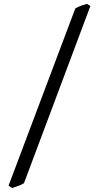

<svg xmlns="http://www.w3.org/2000/svg" viewBox="-20 -801 509 985"><path d="M103 138.7Q98.1 142.1 90.3 145.8Q82.5 149.4 73.7 152.6Q64.9 155.8 56.4 158.7Q47.9 161.6 42 163.6L23.9 151.4L366.2 -757.3Q379.4 -765.6 395.5 -771.5Q411.6 -777.3 425.8 -781.2L443.8 -770.5Z"/></svg>

Font: Gentium Plus Viet
Style: Regular
Weight: 400
Designer: J. Victor Gaultney, Annie Olsen, Iska Routamaa, Becca Hirsbrunner
Foundry: SIL International
Version: Version 5.000